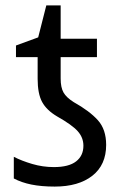

<svg xmlns="http://www.w3.org/2000/svg" viewBox="-20 -679 454 709"><path d="M182 10Q133 10 96 2.5Q59 -5 31 -20V-100Q60 -85 99 -73.5Q138 -62 179 -62Q234 -62 261 -83Q288 -104 288 -141Q288 -171 267 -194.5Q246 -218 191 -249Q152 -272 135.5 -302.5Q119 -333 119 -388V-468H39V-511L121 -541L151 -659H204V-536H338V-468H204V-389Q204 -356 214.5 -337.5Q225 -319 252 -302Q311 -269 341.5 -235Q372 -201 372 -144Q372 -70 321 -30Q270 10 182 10Z"/></svg>

Font: Noto Sans SemiCondensed
Style: Regular
Weight: 400
Width: 4
Designer: Monotype Design Team
Foundry: Monotype Imaging Inc.
Version: Version 2.013; ttfautohint (v1.8.4.7-5d5b)